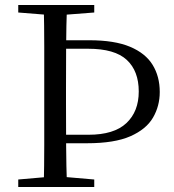

<svg xmlns="http://www.w3.org/2000/svg" viewBox="-20 -748 697 768"><path d="M203 -175V-209H334Q436 -209 485.5 -255.5Q535 -302 535 -382Q535 -464 487 -508.5Q439 -553 333 -553H203V-587H337Q438 -587 500 -561Q562 -535 590.5 -488.5Q619 -442 619 -380Q619 -324 592 -277.5Q565 -231 501.5 -203Q438 -175 328 -175ZM155 0Q157 -84 157 -168Q157 -252 157 -337V-391Q157 -476 157 -560.5Q157 -645 155 -728H248Q245 -645 244.5 -560.5Q244 -476 244 -392V-337Q244 -254 244.5 -169Q245 -84 248 0ZM190 -687 53 -698V-728H357V-698L215 -687ZM53 0V-30L191 -42H218L357 -30V0Z"/></svg>

Font: Noto Serif TC
Style: Regular
Weight: 400
Designer: Ryoko NISHIZUKA  (kana & ideographs); Frank Grießhammer (Latin, Greek & Cyrillic); Wenlong ZHANG  (bopomofo); Sandoll Co
Foundry: Adobe
Version: Version 2.003-H1;hotconv 1.1.1;makeotfexe 2.6.0